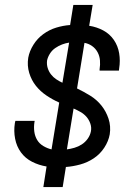

<svg xmlns="http://www.w3.org/2000/svg" viewBox="-20 -755 540 775"><path d="M155 0 168 -83Q137 -88 109.5 -102Q82 -116 64.5 -140Q47 -164 41 -195Q35 -226 40 -258L42 -267H120L119 -262Q116 -242 118.5 -223.5Q121 -205 130 -190Q139 -175 155 -165.5Q171 -156 188 -152L219 -341Q192 -353 167.5 -369.5Q143 -386 125 -408.5Q107 -431 98 -460.5Q89 -490 94 -522Q99 -549 115 -574.5Q131 -600 155 -617.5Q179 -635 207 -643.5Q235 -652 263 -654L276 -735H354L340 -651Q371 -646 397 -632Q423 -618 439.5 -594Q456 -570 461 -540Q466 -510 461 -479L460 -470H382V-475Q385 -494 383.5 -511.5Q382 -529 374 -544Q366 -559 352 -569Q338 -579 321 -582L291 -398Q318 -385 344 -369Q370 -353 389 -329.5Q408 -306 418 -276Q428 -246 423 -213Q418 -185 401 -159Q384 -133 358.5 -116Q333 -99 303.5 -91Q274 -83 246 -81L233 0ZM232 -421 259 -583Q245 -581 230.5 -575.5Q216 -570 203 -561Q190 -552 181.5 -538.5Q173 -525 170 -511Q168 -495 172.5 -480.5Q177 -466 186 -454.5Q195 -443 207 -435Q219 -427 232 -421ZM250 -152Q265 -154 280.5 -158.5Q296 -163 310 -172Q324 -181 334 -195Q344 -209 347 -225Q350 -241 344.5 -256.5Q339 -272 329 -283.5Q319 -295 305 -303Q291 -311 277 -317Z"/></svg>

Font: Iosevka Algr
Style: Italic
Weight: 400
Italic angle: -9°
Monospace: yes
Designer: Belleve Invis
Foundry: Belleve Invis
Version: Version 26.0.2; ttfautohint (v1.8.3)